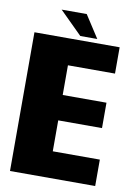

<svg xmlns="http://www.w3.org/2000/svg" viewBox="-89 -862 651 920"><g transform="rotate(10 236.0 -402.0)"><path d="M25.5 0V-675H440V-547H211V-402.5H424V-279H211V-128.5H440V0ZM245 -695.5 135 -804.5H257L327.5 -695.5Z"/></g></svg>

Font: Anybody ExtraBold
Style: Regular
Weight: 800
Designer: Tyler Finck
Foundry: Etcetera Type Company
Version: Version 1.010; ttfautohint (v1.8.3) -l 8 -r 50 -G 200 -x 14 